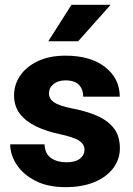

<svg xmlns="http://www.w3.org/2000/svg" viewBox="-20 -770 553 800"><path d="M332 -147Q332 -168.5 310.5 -183.3Q289.1 -198.2 225.6 -211.9Q172.9 -223.1 130.4 -243.4Q87.9 -263.7 63.2 -295.4Q38.6 -327.1 38.6 -373Q38.6 -417.5 64 -454.8Q89.4 -492.2 137.5 -515.1Q185.5 -538.1 252.9 -538.1Q357.9 -538.1 418.5 -490.2Q479 -442.4 479 -367.2H326.7Q326.7 -397.5 309.1 -416.3Q291.5 -435.1 252.4 -435.1Q222.2 -435.1 203.1 -419.7Q184.1 -404.3 184.1 -380.4Q184.1 -357.9 205.3 -343.5Q226.6 -329.1 277.8 -318.8Q333 -308.6 378.7 -290Q424.3 -271.5 451.9 -238.8Q479.5 -206.1 479.5 -152.3Q479.5 -106 451.7 -69.1Q423.8 -32.2 373 -11.2Q322.3 9.8 252.9 9.8Q178.2 9.8 126.7 -17.1Q75.2 -43.9 48.8 -85Q22.5 -126 22.5 -168.5H165.5Q167.5 -128.4 193.4 -111.1Q219.2 -93.8 256.3 -93.8Q293.5 -93.8 312.7 -108.6Q332 -123.5 332 -147ZM181.2 -598.1 277.8 -750H440.9L305.7 -598.1Z"/></svg>

Font: Vazirmatn RD ExtraBold
Style: Regular
Weight: 800
Designer: Saber Rastikerdar
Foundry: Saber Rastikerdar
Version: Version 32.102